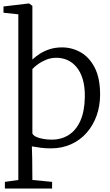

<svg xmlns="http://www.w3.org/2000/svg" viewBox="-25 -839 628 1100"><path d="M3 241V203L80 192V-757L-5 -766V-802L139 -819H142L160.5 -805.5V-498Q177.5 -514 202.2 -530.2Q227 -546.5 259.2 -557Q291.5 -567.5 331 -567.5Q387 -567.5 436.8 -539.5Q486.5 -511.5 517.5 -451.8Q548.5 -392 548.5 -297Q548.5 -233 528.8 -177.2Q509 -121.5 472 -79Q435 -36.5 382.8 -12.8Q330.5 11 266 11Q235.5 11 208 7.5Q180.5 4 157.5 -0.5L159.5 66.5L160.5 192L273.5 203V241ZM272 -39Q326 -39 368.2 -65.5Q410.5 -92 435 -146Q459.5 -200 461 -283Q462 -342.5 449 -385.2Q436 -428 413.2 -455Q390.5 -482 361 -495Q331.5 -508 298.5 -508Q267 -508 240 -497Q213 -486 192.5 -471Q172 -456 160.5 -443.5V-74Q168 -57.5 201.2 -48.2Q234.5 -39 272 -39Z"/></svg>

Font: Merriweather 24pt Light
Style: Regular
Weight: 300
Designer: Eben Sorkin
Foundry: Eben Sorkin
Version: Version 2.100